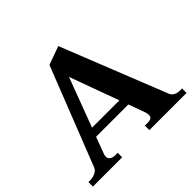

<svg xmlns="http://www.w3.org/2000/svg" viewBox="-169 -919 1118 1118"><g transform="rotate(-45 390.0 -360.5)"><path d="M775 -37V0H469V-37H489Q511 -37 520.5 -43.5Q530 -50 530 -64Q530 -78 523 -96L488 -192H222L183 -87Q180 -78 180 -70Q180 -54 193 -45.5Q206 -37 224 -37H245V0H4V-37H20Q41 -37 61 -46.5Q81 -56 88 -74L326 -680L440 -721L698 -72Q705 -54 720.5 -45.5Q736 -37 754 -37ZM468 -246 357 -550 243 -246Z"/></g></svg>

Font: Taviraj DemiBold
Style: Regular
Weight: 600
Designer: Katatrad Team
Foundry: CadsonDemak
Version: Version 1.030